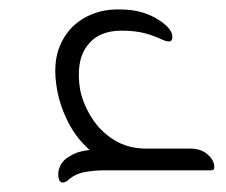

<svg xmlns="http://www.w3.org/2000/svg" viewBox="-20 -361 479 407"><path d="M434 -11V-7Q435 0 428 0H204Q179 0 158.5 4Q138 8 123 22Q117 26 113 26Q107 26 105 19Q101 5 107.5 -9Q114 -23 130 -31Q138 -36 148 -39Q158 -42 170 -43Q141 -69 124 -103Q107 -137 101 -171Q91 -226 107 -264Q123 -302 157 -322Q191 -342 234 -341Q260 -341 280.5 -335Q301 -329 316 -319Q326 -313 335 -304Q344 -295 345 -286Q346 -282 344.5 -277.5Q343 -273 338 -273Q334 -273 326 -276Q310 -284 289 -290Q268 -296 237 -296Q188 -296 164 -263Q140 -230 150 -170Q156 -141 174 -112Q192 -83 221.5 -64.5Q251 -46 290 -46H383Q405 -46 418.5 -35Q432 -24 434 -11Z"/></svg>

Font: Zain Light
Style: Italic
Weight: 300
Italic angle: -10°
Designer: Zain,Boutros
Foundry: Mobile Telecommunications Company (Zain), 2024
Version: Version 1.51; ttfautohint (v1.8.4)